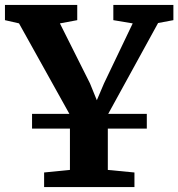

<svg xmlns="http://www.w3.org/2000/svg" viewBox="-39 -763 727 783"><path d="M246.2 -70.1V-294.7L38.5 -667.7L-18.8 -680.8V-743H276V-680.8L205.3 -667.6L327.9 -423L355.9 -354.2L385.2 -423L502.2 -667.6L423.2 -680.8V-743H668.1V-680.8L605.7 -669.1L400.7 -295.7V-70L509.3 -59.6V0H140.9V-59.6ZM559.7 -298.7V-238.5H91.7V-298.7Z"/></svg>

Font: Merriweather 7pt Light
Style: Regular
Weight: 300
Designer: Eben Sorkin
Foundry: Eben Sorkin
Version: Version 2.200;gftools[0.9.31]